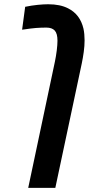

<svg xmlns="http://www.w3.org/2000/svg" viewBox="-20 -660 441 920"><path d="M115.2 240.2 243.2 -365.2Q248.5 -390.6 252 -418.5Q255.4 -446.3 255.4 -464.8Q255.4 -499.5 242.2 -513.7Q229 -527.8 202.1 -527.8Q176.3 -527.8 151.9 -525.9Q127.4 -523.9 93.3 -518.6Q91.3 -518.6 89.6 -518.3Q87.9 -518.1 85.9 -517.6L100.6 -627.4Q131.3 -633.8 160.2 -636.7Q189 -639.6 210.9 -639.6Q268.1 -639.6 306.2 -620.1Q363.8 -591.3 379.9 -522.9Q385.3 -498 385.3 -466.8Q385.3 -439.9 381.3 -411.1Q377.4 -382.3 371.6 -355L245.1 240.2Z"/></svg>

Font: Open Sans Condensed
Style: Bold Italic
Weight: 700
Width: 3
Italic angle: -12°
Designer: Monotype Design Team
Foundry: Monotype Imaging Inc.
Version: Version 3.003; ttfautohint (v1.8.4)